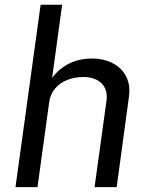

<svg xmlns="http://www.w3.org/2000/svg" viewBox="-20 -774 609 794"><path d="M148 -754.5H237L195.5 -451.5Q220.5 -487 262.8 -509.5Q305 -532 361.5 -532Q405.5 -532 440.5 -515.5Q475.5 -499 495.2 -468.8Q515 -438.5 515 -399Q515 -388 513.5 -376L462.5 0H371L420.5 -358Q421.5 -363.5 421.5 -374Q421.5 -412 395 -433.8Q368.5 -455.5 324 -455.5Q289.5 -455.5 259 -443.8Q228.5 -432 208.2 -408.5Q188 -385 183.5 -352L135 0H44Z"/></svg>

Font: 1883 Sans
Style: Italic
Weight: 400
Italic angle: -8°
Designer: 1883 Sans project is a fork of Public Sans.
Version: Version 1.009